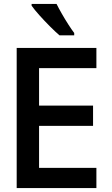

<svg xmlns="http://www.w3.org/2000/svg" viewBox="-20 -958 570 978"><path d="M65 0V-714H471V-611H179V-420H454V-317H179V-103H471V0ZM283 -778Q263 -795 235 -823Q207 -851 181 -880Q155 -909 141 -929V-938H268Q279 -916 295 -888Q311 -860 328 -833.5Q345 -807 358 -790V-778Z"/></svg>

Font: Noto Sans Mono Condensed SemiBold
Style: Regular
Weight: 600
Width: 3
Designer: Monotype Design Team
Foundry: Monotype Imaging Inc.
Version: Version 2.014